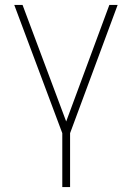

<svg xmlns="http://www.w3.org/2000/svg" viewBox="-20 -550 528 769"><path d="M70.3 -530.3 245.1 -63.5 418 -530.3H451.2L260.7 -16.6V199.2H229.5V-16.6L37.1 -530.3Z"/></svg>

Font: Pretendard GOV Thin
Style: Regular
Weight: 100
Designer: Base glyphs from Inter by Rasmus Andersson; Hangeul glyphs from Noto Sans CJK(Source Han Sans) by Jang Soo-young and Kan
Foundry: Kil Hyung-jin
Version: Version 1.309